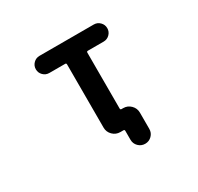

<svg xmlns="http://www.w3.org/2000/svg" viewBox="-184 -973 1367 1328"><g transform="rotate(-30 500.0 -308.5)"><path d="M538.1 62.5V-8.8Q538.1 -18.6 528.3 -18.6H503.9Q468.8 -18.6 443.8 -43.5Q418.9 -68.4 418.9 -103.5V-608.4Q418.9 -618.2 409.2 -618.2H283.2Q254.9 -618.2 234.9 -638.2Q214.8 -658.2 214.8 -686.5Q214.8 -714.8 234.9 -734.9Q254.9 -754.9 283.2 -754.9H716.8Q745.1 -754.9 765.1 -734.9Q785.2 -714.8 785.2 -686.5Q785.2 -658.2 765.1 -638.2Q745.1 -618.2 716.8 -618.2H590.8Q581.1 -618.2 581.1 -608.4V-162.1Q581.1 -152.3 590.8 -152.3H603.5Q638.7 -152.3 663.6 -127.4Q688.5 -102.5 688.5 -67.4V62.5Q688.5 93.8 666.5 115.7Q644.5 137.7 613.3 137.7Q582 137.7 560.1 115.7Q538.1 93.8 538.1 62.5Z"/></g></svg>

Font: Rounded-X Mgen+ 1m bold
Style: Bold
Weight: 700
Designer: [Source Han Sans]
Ryoko NISHIZUKA  (kana & ideographs); Paul D. Hunt (Latin, Greek & Cyrillic); Wenlong ZHANG  (bopomofo
Version: Version 1.059.20150602